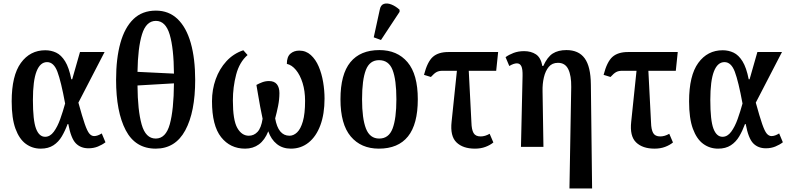

<svg xmlns="http://www.w3.org/2000/svg" viewBox="-20 -830 4457 1085"><path d="M210 10Q163 10 126 -17Q89 -44 67.5 -102.5Q46 -161 46 -257Q46 -403 98 -474.5Q150 -546 236 -546Q269 -546 297.5 -532.5Q326 -519 348 -483.5Q370 -448 383 -382H388L432 -536H571L423 -250Q445 -170 459 -129.5Q473 -89 485 -75Q497 -61 512 -61Q522 -61 533 -65Q544 -69 555 -76L576 -26Q558 -12 533.5 -2Q509 8 480 8Q436 8 408.5 -20Q381 -48 366 -129H362Q348 -91 329.5 -59.5Q311 -28 282 -9Q253 10 210 10ZM235 -57Q263 -57 284 -85.5Q305 -114 320.5 -157.5Q336 -201 348 -245Q325 -370 304.5 -424.5Q284 -479 246 -479Q207 -479 186.5 -426.5Q166 -374 166 -265Q166 -150 183.5 -103.5Q201 -57 235 -57Z M860 10Q745 10 690.5 -94Q636 -198 636 -379Q636 -500 660.5 -587.5Q685 -675 734.5 -722.5Q784 -770 861 -770Q934 -770 983.5 -722.5Q1033 -675 1058 -587Q1083 -499 1083 -378Q1083 -197 1027 -93.5Q971 10 860 10ZM963 -414Q962 -557 939 -634.5Q916 -712 861 -712Q806 -712 782.5 -636Q759 -560 757 -424ZM860 -47Q917 -47 939.5 -128Q962 -209 963 -359L757 -347Q758 -206 780.5 -126.5Q803 -47 860 -47Z M1365 10Q1281 10 1229.5 -55Q1178 -120 1178 -258Q1178 -324 1199 -382.5Q1220 -441 1259.5 -484Q1299 -527 1355 -546L1379 -519Q1333 -479 1314.5 -408.5Q1296 -338 1296 -262Q1296 -151 1321 -107Q1346 -63 1386 -63Q1415 -63 1435.5 -85Q1456 -107 1464 -159Q1457 -190 1450.5 -226Q1444 -262 1438.5 -294.5Q1433 -327 1429 -350Q1443 -358 1461.5 -365Q1480 -372 1500 -372Q1530 -372 1544.5 -354Q1559 -336 1559 -304Q1559 -268 1551.5 -231Q1544 -194 1535 -161Q1552 -63 1616 -63Q1639 -63 1659 -82Q1679 -101 1691.5 -144Q1704 -187 1704 -260Q1704 -316 1690 -361Q1676 -406 1652.5 -434.5Q1629 -463 1601 -469Q1601 -509 1621 -526.5Q1641 -544 1671 -544Q1709 -544 1736.5 -519Q1764 -494 1781 -454Q1798 -414 1806 -366.5Q1814 -319 1814 -273Q1814 -186 1790.5 -122.5Q1767 -59 1724 -24.5Q1681 10 1624 10Q1577 10 1544.5 -16Q1512 -42 1496 -88Q1476 -38 1443 -14Q1410 10 1365 10Z M2121 10Q2020 10 1962 -59Q1904 -128 1904 -269Q1904 -410 1960 -478.5Q2016 -547 2124 -547Q2225 -547 2283 -478.5Q2341 -410 2341 -269Q2341 -128 2285.5 -59Q2230 10 2121 10ZM2123 -47Q2177 -47 2198.5 -103.5Q2220 -160 2220 -269Q2220 -379 2198.5 -434.5Q2177 -490 2122 -490Q2069 -490 2047.5 -434.5Q2026 -379 2026 -269Q2026 -160 2048 -103.5Q2070 -47 2123 -47ZM2133 -604 2092 -619 2126 -775Q2131 -802 2149.5 -808Q2168 -814 2192 -804.5Q2216 -795 2238 -775V-763Z M2664 10Q2596 10 2559.5 -25.5Q2523 -61 2532 -142L2562 -430H2480Q2461 -430 2447.5 -423Q2434 -416 2415 -395L2376 -407Q2395 -481 2426 -508.5Q2457 -536 2514 -536H2795L2784 -430H2629L2644 -138Q2645 -98 2656 -78.5Q2667 -59 2696 -59Q2721 -59 2747 -74L2768 -25Q2750 -10 2723.5 0Q2697 10 2664 10Z M3198 235 3208 -338Q3209 -402 3191.5 -438.5Q3174 -475 3133 -475Q3100 -475 3081 -452Q3062 -429 3053.5 -392.5Q3045 -356 3046 -315L3051 0H2924L2933 -400Q2934 -440 2926 -456Q2918 -472 2901 -472Q2883 -472 2858 -457L2837 -507Q2856 -521 2882.5 -531Q2909 -541 2942 -541Q2981 -541 3008.5 -523Q3036 -505 3045 -457H3050Q3073 -508 3103.5 -527.5Q3134 -547 3181 -547Q3250 -547 3284 -500.5Q3318 -454 3319 -353L3326 235Z M3679 10Q3611 10 3574.5 -25.5Q3538 -61 3547 -142L3577 -430H3495Q3476 -430 3462.5 -423Q3449 -416 3430 -395L3391 -407Q3410 -481 3441 -508.5Q3472 -536 3529 -536H3810L3799 -430H3644L3659 -138Q3660 -98 3671 -78.5Q3682 -59 3711 -59Q3736 -59 3762 -74L3783 -25Q3765 -10 3738.5 0Q3712 10 3679 10Z M4038 10Q3991 10 3954 -17Q3917 -44 3895.5 -102.5Q3874 -161 3874 -257Q3874 -403 3926 -474.5Q3978 -546 4064 -546Q4097 -546 4125.5 -532.5Q4154 -519 4176 -483.5Q4198 -448 4211 -382H4216L4260 -536H4399L4251 -250Q4273 -170 4287 -129.5Q4301 -89 4313 -75Q4325 -61 4340 -61Q4350 -61 4361 -65Q4372 -69 4383 -76L4404 -26Q4386 -12 4361.5 -2Q4337 8 4308 8Q4264 8 4236.5 -20Q4209 -48 4194 -129H4190Q4176 -91 4157.5 -59.5Q4139 -28 4110 -9Q4081 10 4038 10ZM4063 -57Q4091 -57 4112 -85.5Q4133 -114 4148.5 -157.5Q4164 -201 4176 -245Q4153 -370 4132.5 -424.5Q4112 -479 4074 -479Q4035 -479 4014.5 -426.5Q3994 -374 3994 -265Q3994 -150 4011.5 -103.5Q4029 -57 4063 -57Z"/></svg>

Font: Noto Serif Condensed SemiBold
Style: Regular
Weight: 600
Width: 3
Designer: Monotype Design Team
Foundry: Monotype Imaging Inc.
Version: Version 2.013